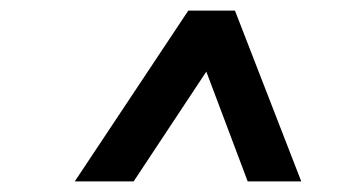

<svg xmlns="http://www.w3.org/2000/svg" viewBox="-20 -765 665 362"><path d="M121 -423 335 -745H423L548 -423H447L369 -630L232 -423Z"/></svg>

Font: Plus Jakarta Sans Medium
Style: Italic
Weight: 500
Italic angle: -8°
Designer: Gumpita Rahayu
Foundry: Tokotype
Version: Version 2.071; ttfautohint (v1.8.4.7-5d5b);gftools[0.9.29]